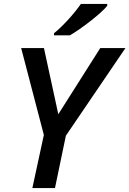

<svg xmlns="http://www.w3.org/2000/svg" viewBox="-20 -959 660 979"><path d="M203.6 -271 87.9 -713.9H204.1L277.3 -376.5L491.2 -713.9H619.6L315.9 -267.1L260.3 0H145ZM392.6 -939H526.9V-929.7Q503.9 -900.9 443.6 -853.5Q383.3 -806.2 336.4 -778.8H255.4V-789.6Q287.1 -814.9 325.2 -856.2Q363.3 -897.5 392.6 -939Z"/></svg>

Font: Viking Open Sans Light
Style: Bold Italic
Weight: 600
Italic angle: -12°
Foundry: Ascender Corporation
Version: Version 2.000